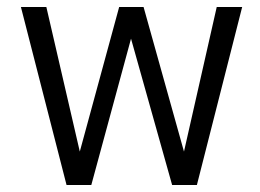

<svg xmlns="http://www.w3.org/2000/svg" viewBox="-20 -547 747 551"><path d="M545 -16H474L356 -436L242 -16H171L40 -527H113L209 -112L322 -527H392L508 -112L602 -527H675Z"/></svg>

Font: Ekushey Buriganga
Style: Regular
Weight: 400
Designer: Al Mamun Sumon
Foundry: Al Mamun Sumon
Version: Version 1.0